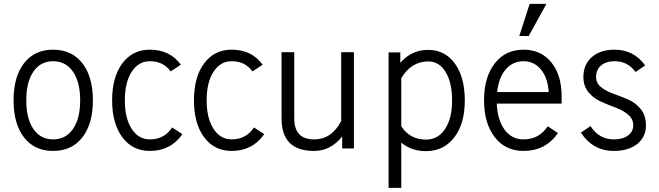

<svg xmlns="http://www.w3.org/2000/svg" viewBox="-20 -753 3341 974"><path d="M249 -501Q343.8 -501 397.5 -432.6Q451.2 -364.3 451.2 -244.1Q451.2 -124 397.5 -55.7Q343.8 12.7 249 12.7Q155.3 12.7 102.1 -55.7Q48.8 -124 48.8 -244.1Q48.8 -364.3 102.1 -432.6Q155.3 -501 249 -501ZM249 -45.9Q313.5 -45.9 350.1 -98.6Q386.7 -151.4 386.7 -244.1Q386.7 -336.9 350.1 -389.6Q313.5 -442.4 249 -442.4Q185.5 -442.4 149.4 -389.6Q113.3 -336.9 113.3 -244.1Q113.3 -151.4 149.4 -98.6Q185.5 -45.9 249 -45.9Z M905.3 -72.3Q845.7 12.7 740.2 12.7Q652.3 12.7 600.6 -56.6Q548.8 -126 548.8 -244.1Q548.8 -362.3 600.6 -431.6Q652.3 -501 740.2 -501Q841.8 -501 897.5 -424.8L845.7 -390.6Q808.6 -442.4 740.2 -442.4Q682.6 -442.4 647.9 -388.7Q613.3 -335 613.3 -244.1Q613.3 -153.3 647.9 -99.6Q682.6 -45.9 740.2 -45.9Q813.5 -45.9 853.5 -106.4Z M1320.3 -72.3Q1260.7 12.7 1155.3 12.7Q1067.4 12.7 1015.6 -56.6Q963.9 -126 963.9 -244.1Q963.9 -362.3 1015.6 -431.6Q1067.4 -501 1155.3 -501Q1256.8 -501 1312.5 -424.8L1260.7 -390.6Q1223.6 -442.4 1155.3 -442.4Q1097.7 -442.4 1063 -388.7Q1028.3 -335 1028.3 -244.1Q1028.3 -153.3 1063 -99.6Q1097.7 -45.9 1155.3 -45.9Q1228.5 -45.9 1268.6 -106.4Z M1408.2 -488.3H1472.7V-152.3Q1472.7 -45.9 1573.2 -45.9Q1663.1 -45.9 1710.9 -139.6V-488.3H1775.4V0H1715.8V-60.5Q1657.2 12.7 1573.2 12.7Q1408.2 12.7 1408.2 -152.3Z M1951.2 -487.3H2010.7V-434.6Q2068.4 -500 2151.4 -500Q2237.3 -500 2287.6 -430.7Q2337.9 -361.3 2337.9 -243.2Q2337.9 -125 2284.2 -55.7Q2230.5 13.7 2140.6 13.7Q2067.4 13.7 2015.6 -29.3V200.2H1951.2ZM2015.6 -112.3Q2059.6 -44.9 2141.6 -44.9Q2202.1 -44.9 2237.8 -98.6Q2273.4 -152.3 2273.4 -243.2Q2273.4 -334 2240.7 -387.7Q2208 -441.4 2152.3 -441.4Q2066.4 -441.4 2015.6 -356.4Z M2667 -733.4H2752L2662.1 -570.3H2614.3ZM2635.7 12.7Q2543.9 12.7 2489.7 -57.1Q2435.5 -127 2435.5 -244.1Q2435.5 -361.3 2489.7 -431.2Q2543.9 -501 2635.7 -501Q2724.6 -501 2776.9 -436.5Q2829.1 -372.1 2829.1 -264.6V-227.5H2500Q2503.9 -143.6 2540 -94.7Q2576.2 -45.9 2635.7 -45.9Q2714.8 -45.9 2758.8 -112.3L2810.5 -78.1Q2748 12.7 2635.7 12.7ZM2635.7 -442.4Q2581.1 -442.4 2545.4 -400.9Q2509.8 -359.4 2502 -286.1H2763.7Q2758.8 -358.4 2724.1 -400.4Q2689.5 -442.4 2635.7 -442.4Z M2939.5 -362.3Q2939.5 -425.8 2982.4 -463.4Q3025.4 -501 3097.7 -501Q3195.3 -501 3252.9 -420.9L3204.1 -387.7Q3165 -442.4 3097.7 -442.4Q3054.7 -442.4 3029.3 -420.9Q3003.9 -399.4 3003.9 -362.3Q3003.9 -331.1 3029.8 -310.5Q3055.7 -290 3093.3 -276.9Q3130.9 -263.7 3168 -247.6Q3205.1 -231.4 3231 -198.7Q3256.8 -166 3256.8 -117.2Q3256.8 -57.6 3212.4 -22.5Q3168 12.7 3093.8 12.7Q2988.3 12.7 2926.8 -80.1L2975.6 -113.3Q3018.6 -45.9 3093.8 -45.9Q3138.7 -45.9 3165.5 -65.4Q3192.4 -85 3192.4 -117.2Q3192.4 -149.4 3166.5 -171.4Q3140.6 -193.4 3103.5 -207Q3066.4 -220.7 3028.8 -237.3Q2991.2 -253.9 2965.3 -285.2Q2939.5 -316.4 2939.5 -362.3Z"/></svg>

Font: Lohit Devanagari
Style: Regular
Weight: 400
Version: 2.95.4